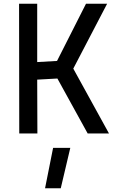

<svg xmlns="http://www.w3.org/2000/svg" viewBox="-20 -714 635 1027"><path d="M287 -294 179 -288 180 0H83L82 -694H179V-382L285 -388L440 -694H553L372 -347L563 0H449ZM264 77H356L305 293H221Z"/></svg>

Font: Panefresco 600wt
Style: Regular
Weight: 600
Designer: Campivisivi
Foundry: Campivisivi & Chank Co
Version: Version 1.001